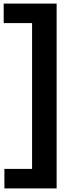

<svg xmlns="http://www.w3.org/2000/svg" viewBox="-36 -828 424 1068"><path d="M-11.5 220V111.5H142.5V-699.5H-15.5V-808H279V220Z"/></svg>

Font: Encode Sans SemiExpanded SemiBold
Style: Regular
Weight: 600
Width: 6
Designer: Multiple Designers
Foundry: Impallari Type
Version: Version 3.002